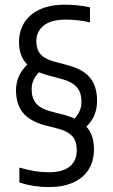

<svg xmlns="http://www.w3.org/2000/svg" viewBox="-20 -768 470 798"><path d="M339 -241.5Q355.5 -223.5 363 -200.2Q370.5 -177 370.5 -147Q370.5 -98.5 348.2 -63.2Q326 -28 283.8 -9.2Q241.5 9.5 182.5 9.5Q119 9.5 60.5 -9.5V-71.5Q126.5 -52 182 -52Q239.5 -52 269.2 -75.5Q299 -99 299 -143.5Q299 -181 281.2 -201.2Q263.5 -221.5 226 -232L166 -247.5Q103.5 -264.5 75 -300Q46.5 -335.5 46.5 -393Q46.5 -424.5 58.8 -451.5Q71 -478.5 93.5 -499.5Q59 -534 59 -593Q59 -639 81 -674Q103 -709 145.8 -728.8Q188.5 -748.5 249.5 -748.5Q303.5 -748.5 354 -737.5V-675Q305.5 -686.5 253.5 -686.5Q191.5 -686.5 161.2 -661.5Q131 -636.5 131 -597Q131 -563 148 -543.2Q165 -523.5 202 -513L261.5 -497Q327 -479.5 355.2 -443.8Q383.5 -408 383.5 -348.5Q383.5 -284.5 339 -241.5ZM247 -290.5Q270.5 -284 289.5 -275.5Q318.5 -304 318.5 -345Q318.5 -384 299.2 -405.8Q280 -427.5 240.5 -438.5L181 -454.5Q156 -461.5 142.5 -467.5Q111.5 -438 111.5 -396.5Q111.5 -360.5 129.8 -338.8Q148 -317 187 -306Z"/></svg>

Font: Encode Sans Condensed
Style: Regular
Weight: 400
Width: 3
Designer: Multiple Designers
Foundry: Impallari Type
Version: Version 2.000